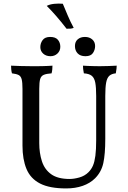

<svg xmlns="http://www.w3.org/2000/svg" viewBox="-20 -1047 715 1076"><path d="M570 -269Q570 -183 559 -133Q548 -83 513 -48Q485 -20 443.5 -5.5Q402 9 351 9Q258 9 204.5 -18.5Q151 -46 128.5 -100Q106 -154 106 -231V-549Q106 -585 101.5 -602.5Q97 -620 84.5 -626.5Q72 -633 47 -636Q44 -647 43 -658Q42 -669 42 -679Q62 -678 94.5 -677Q127 -676 158 -676Q173 -676 189 -676Q205 -676 220 -676.5Q235 -677 249 -677.5Q263 -678 274 -679Q274 -669 273 -658Q272 -647 269 -636Q240 -634 225 -627.5Q210 -621 205 -603.5Q200 -586 200 -549V-245Q200 -189 215 -143Q230 -97 267 -70.5Q304 -44 370 -44Q395 -44 425 -52.5Q455 -61 476 -82Q492 -98 501 -119Q510 -140 514.5 -174Q519 -208 519 -261V-509Q519 -557 514 -583.5Q509 -610 494.5 -622Q480 -634 450 -636Q447 -651 446 -660Q445 -669 445 -679Q457 -678 473 -677.5Q489 -677 506.5 -676.5Q524 -676 539 -676Q562 -676 588.5 -677Q615 -678 634 -679Q634 -672 633 -662.5Q632 -653 629 -636Q606 -634 593 -622.5Q580 -611 575 -584.5Q570 -558 570 -509ZM459 -732Q430 -732 415 -748Q400 -764 400 -789Q400 -813 415.5 -826.5Q431 -840 456 -840Q481 -840 497 -826Q513 -812 513 -789Q513 -768 501 -750Q489 -732 459 -732ZM263 -732Q238 -732 222 -746.5Q206 -761 206 -783Q206 -805 219 -822.5Q232 -840 261 -840Q291 -840 304.5 -824Q318 -808 318 -785Q318 -762 302 -747Q286 -732 263 -732ZM353 -886Q322 -926 295.5 -956.5Q269 -987 242 -1014Q259 -1023 283.5 -1025.5Q308 -1028 332 -1026Q345 -995 359.5 -960.5Q374 -926 393 -891Q384 -887 375 -886.5Q366 -886 353 -886Z"/></svg>

Font: Vollkorn
Style: Regular
Weight: 400
Designer: Friedrich Althausen
Foundry: Friedrich Althausen
Version: Version 5.001